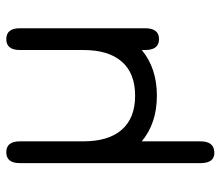

<svg xmlns="http://www.w3.org/2000/svg" viewBox="-66 -446 712 620"><g transform="rotate(-90 290.0 -136.0)"><path d="M438.5 -427.7Q438.5 -471.7 473.6 -471.7Q508.8 -471.7 508.8 -427.7V-23.4Q508.8 21.5 473.6 21.5Q438.5 21.5 438.5 -23.4V-34.2Q379.9 14.6 291 14.6Q202.1 14.6 143.6 -34.2V155.3Q143.6 200.2 106.4 200.2Q73.2 200.2 73.2 155.3V-427.7Q73.2 -471.7 108.4 -471.7Q143.6 -471.7 143.6 -427.7V-222.7Q143.6 -141.6 181.2 -98.6Q218.8 -55.7 291 -55.7Q363.3 -55.7 400.9 -98.6Q438.5 -141.6 438.5 -222.7Z"/></g></svg>

Font: Jura
Style: DemiBold
Weight: 600
Version: Version 2.5